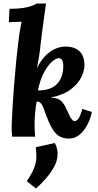

<svg xmlns="http://www.w3.org/2000/svg" viewBox="-20 -775 558 1089"><path d="M370 11Q326 11 298 -17Q270 -45 243 -118Q233 -145 225 -166Q217 -187 206 -194Q202 -197 197.5 -198.5Q193 -200 188 -198Q182 -170 179 -131.5Q176 -93 176 -67Q176 -54 177 -34Q178 -14 179 0H49Q47 -21 46.5 -30Q46 -39 46 -49Q46 -60 47.5 -94.5Q49 -129 52 -180Q55 -231 60 -293.5Q65 -356 71.5 -424Q78 -492 87 -559Q89 -579 93.5 -604.5Q98 -630 102 -652Q86 -651 63.5 -650.5Q41 -650 30 -649L34 -725Q81 -725 112 -730Q143 -735 161.5 -742Q180 -749 187 -755H241Q236 -719 230.5 -680.5Q225 -642 220 -602.5Q215 -563 210 -521Q206 -480 200.5 -449Q195 -418 190 -391H191Q213 -435 240.5 -461.5Q268 -488 296.5 -499.5Q325 -511 351 -511Q388 -511 412 -498Q436 -485 447.5 -461.5Q459 -438 459 -405Q459 -375 441.5 -338Q424 -301 382.5 -269Q341 -237 269 -222V-221Q311 -220 329.5 -199.5Q348 -179 356 -158Q366 -137 373.5 -121Q381 -105 388.5 -96.5Q396 -88 404 -88Q415 -88 425.5 -103Q436 -118 447 -157L501 -140Q494 -104 476.5 -69.5Q459 -35 432.5 -12Q406 11 370 11ZM195 -262Q269 -262 304 -299.5Q339 -337 339 -401Q339 -414 336.5 -424Q334 -434 328 -439.5Q322 -445 313 -445Q297 -445 273.5 -424Q250 -403 228.5 -362Q207 -321 195 -262ZM184 294 132 253Q161 209 173 179Q185 149 186 121.5Q187 94 183 60L291 36Q300 53 304 71.5Q308 90 306 108Q305 137 287.5 170Q270 203 242.5 235Q215 267 184 294Z"/></svg>

Font: Lora
Style: Italic
Weight: 400
Italic angle: -3°
Designer: Olga Karpushina, Alexei Vanyashin (Cyrillic)
Foundry: Cyreal
Version: Version 3.008